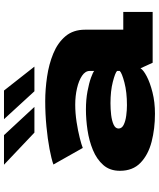

<svg xmlns="http://www.w3.org/2000/svg" viewBox="58 -806 760 915"><g transform="rotate(-90 437.5 -348.0)"><path d="M353.5 11Q282 11 220 -5Q158 -21 119.8 -57.8Q81.5 -94.5 81.5 -156Q81.5 -204 109 -235.2Q136.5 -266.5 180.8 -284.8Q225 -303 275.8 -310.5Q326.5 -318 373.5 -318Q421 -318 460.5 -310.5Q500 -303 525.5 -293.8Q551 -284.5 557.5 -278.5V-299.5Q557.5 -321 534.5 -336.5Q511.5 -352 474.8 -360.5Q438 -369 396.5 -369Q356.5 -369 314.2 -362.5Q272 -356 238.5 -347.5Q205 -339 190.5 -333L111.5 -473Q138 -482.5 185.8 -491.5Q233.5 -500.5 292.8 -506.2Q352 -512 413 -512Q470 -512 529.8 -503.2Q589.5 -494.5 640.5 -473.5Q691.5 -452.5 722.8 -415.5Q754 -378.5 754 -322V-140H838.5V0H596.5L570 -58Q562.5 -44.5 532.2 -28.5Q502 -12.5 455.5 -0.8Q409 11 353.5 11ZM394.5 -122.5Q456 -122.5 502 -134.5Q548 -146.5 557.5 -157V-169.5Q549 -178.5 505.5 -189.8Q462 -201 403.5 -201Q376 -201 348 -197.8Q320 -194.5 301.5 -186Q283 -177.5 283 -162.5Q283 -147 300.5 -138.2Q318 -129.5 344 -126Q370 -122.5 394.5 -122.5ZM460.5 -563.5 327.5 -708.5H464L578 -563.5ZM263.5 -563.5 110.5 -708.5H251.5L386 -563.5Z"/></g></svg>

Font: Trispace SemiExpanded ExtraBold
Style: Regular
Weight: 800
Width: 6
Designer: Tyler Finck
Foundry: Etcetera Type Company
Version: Version 1.210; ttfautohint (v1.8.3)